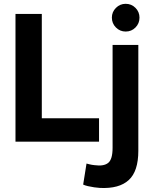

<svg xmlns="http://www.w3.org/2000/svg" viewBox="-20 -732 781 992"><path d="M196 -121H491.7V0H60V-660H196ZM694.7 -500V47Q694.7 153 645.2 198.3Q595.7 243.7 496.7 239Q483.7 238.3 466.7 235.8Q449.7 233.3 434.2 229.7Q418.7 226 409.7 221.7L427 113Q429 113.7 441.7 116.8Q454.3 120 468.3 121.3Q515.7 128 538.7 109.8Q561.7 91.7 561.7 31.7V-500ZM629.3 -569Q600 -569 579 -590Q558 -611 558 -641Q558 -670.3 579 -691.3Q600 -712.3 629.3 -712.3Q659.3 -712.3 680 -691.3Q700.7 -670.3 700.7 -641Q700.7 -611 680 -590Q659.3 -569 629.3 -569Z"/></svg>

Font: Nata Sans
Style: Regular
Weight: 400
Designer: Daniel Uzquiano Cruz
Version: Version 1.001